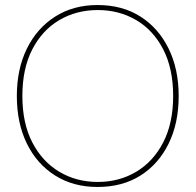

<svg xmlns="http://www.w3.org/2000/svg" viewBox="-20 -732 778 764"><path d="M368 12Q272 12 199.5 -33.5Q127 -79 87 -160.5Q47 -242 47 -350Q47 -457 87 -538.5Q127 -620 199.5 -666Q272 -712 368 -712Q467 -712 539 -666Q611 -620 651 -538.5Q691 -457 691 -350Q691 -242 651 -160.5Q611 -79 539 -33.5Q467 12 368 12ZM369 -8Q454 -8 522 -48.5Q590 -89 629.5 -165.5Q669 -242 669 -350Q669 -459 629.5 -535.5Q590 -612 522 -652Q454 -692 369 -692Q284 -692 216 -652Q148 -612 108.5 -535.5Q69 -459 69 -350Q69 -242 108.5 -165.5Q148 -89 216 -48.5Q284 -8 369 -8Z"/></svg>

Font: DM Sans 11pt Thin
Style: Regular
Weight: 250
Version: Version 4.004;gftools[0.9.30]